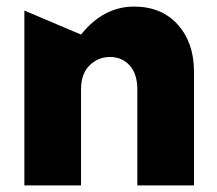

<svg xmlns="http://www.w3.org/2000/svg" viewBox="-20 -563 660 583"><path d="M387 -543Q294 -543 226 -458L54 -531V0H226V-291Q226 -339 252 -364.5Q278 -390 314 -390Q350 -390 373.5 -364.5Q397 -339 397 -291V0H569V-346Q569 -433 520 -488Q471 -543 387 -543Z"/></svg>

Font: Geom ExtraBold
Style: Bold
Weight: 800
Version: Version 1.102